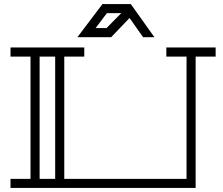

<svg xmlns="http://www.w3.org/2000/svg" viewBox="-20 -930 1103 950"><path d="M1047 -650H948V0H32V-45H131V-650H32V-695H397V-650H298V-45H903V-650H803V-695H1047ZM253 -650H176V-45H253ZM744 -746H688L621 -841L530 -746H363L487 -910H627ZM580 -865H509L453 -791H507Z"/></svg>

Font: Geostar
Style: Regular
Weight: 400
Designer: Joe Prince
Foundry: Joe Prince
Version: Version 1.002